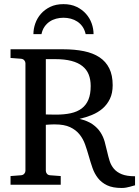

<svg xmlns="http://www.w3.org/2000/svg" viewBox="-20 -915 689 951"><path d="M429.2 -488.8Q429.2 -521 419.4 -545.7Q409.7 -570.3 388.4 -587.4Q367.2 -604.5 333.7 -613.3Q300.3 -622.1 252.9 -622.1H207V-348.1Q208 -348.1 213.9 -347.9Q219.7 -347.7 227.3 -347.7Q234.9 -347.7 242.9 -347.4Q251 -347.2 256.8 -347.2Q298.3 -347.2 330.6 -354.2Q362.8 -361.3 384.8 -377.9Q406.7 -394.5 418 -421.6Q429.2 -448.7 429.2 -488.8ZM648.9 2.9Q645.5 3.4 639.2 5.4Q632.8 7.3 624 9.8Q615.2 12.2 604.7 14.2Q594.2 16.1 583 16.1Q538.1 16.1 510.3 2.7Q482.4 -10.7 465.1 -33Q447.8 -55.2 438 -83.5Q428.2 -111.8 419.9 -141.4Q411.6 -170.9 401.6 -199.2Q391.6 -227.5 373.5 -249.8Q355.5 -272 326.7 -285.4Q297.9 -298.8 252 -298.8Q244.1 -298.8 236.3 -298.6Q228.5 -298.3 222.4 -297.9Q216.3 -297.4 211.9 -297.1Q207.5 -296.9 207 -296.9V-68.8Q207 -61.5 212.2 -54.7Q217.3 -47.9 228 -46.9L280.8 -43V0H32.2V-43L84 -46.9Q94.7 -47.9 100.3 -54.7Q106 -61.5 106 -68.8V-602.1Q106 -609.4 100.3 -616.2Q94.7 -623 84 -624L32.2 -627.9V-670.9H293Q350.1 -670.9 395.5 -661.6Q440.9 -652.3 472.7 -631.3Q504.4 -610.4 521.2 -576.4Q538.1 -542.5 538.1 -493.2Q538.1 -453.6 524.4 -425.3Q510.7 -397 488 -377.4Q465.3 -357.9 435.5 -345.7Q405.8 -333.5 374 -326.2Q414.6 -316.4 439 -299.1Q463.4 -281.7 477.5 -259.8Q491.7 -237.8 498.5 -213.1Q505.4 -188.5 510.7 -164.3Q516.1 -140.1 522.9 -118.2Q529.8 -96.2 544.2 -79.1Q558.6 -62 583.3 -52Q607.9 -42 648.9 -42ZM404.3 -746.1Q399.4 -767.6 388.7 -783Q377.9 -798.3 363 -808.1Q348.1 -817.9 330.6 -822.5Q313 -827.1 294.4 -827.1Q275.9 -827.1 258.3 -822.5Q240.7 -817.9 226.1 -808.1Q211.4 -798.3 200.7 -783Q189.9 -767.6 185.5 -746.1H145.5Q145.5 -772.5 154.8 -798.8Q164.1 -825.2 182.6 -846.4Q201.2 -867.7 229 -881.1Q256.8 -894.5 294.4 -894.5Q331.5 -894.5 359.4 -881.1Q387.2 -867.7 406 -846.4Q424.8 -825.2 434.1 -798.8Q443.4 -772.5 443.4 -746.1Z"/></svg>

Font: Charis SIL
Style: Regular
Weight: 400
Foundry: SIL International
Version: Version 4.112